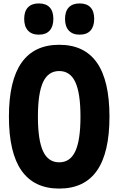

<svg xmlns="http://www.w3.org/2000/svg" viewBox="-20 -1080 690 1119"><path d="M325 19Q179 19 105.5 -85.5Q32 -190 32 -400Q32 -610 105.5 -714.5Q179 -819 325 -819Q472 -819 545 -714.5Q618 -610 618 -400Q618 -190 545 -85.5Q472 19 325 19ZM325 -134Q389 -134 419 -198.5Q449 -263 449 -400Q449 -537 419 -601.5Q389 -666 325 -666Q261 -666 231 -601.5Q201 -537 201 -400Q201 -263 231 -198.5Q261 -134 325 -134ZM206 -878Q165 -878 143 -902Q121 -926 121 -970Q121 -1014 143 -1037Q165 -1060 206 -1060Q248 -1060 269.5 -1037Q291 -1014 291 -970Q291 -926 269.5 -902Q248 -878 206 -878ZM444 -878Q403 -878 381 -902Q359 -926 359 -970Q359 -1014 381 -1037Q403 -1060 444 -1060Q486 -1060 507.5 -1037Q529 -1014 529 -970Q529 -926 507.5 -902Q486 -878 444 -878Z"/></svg>

Font: Martian Mono SemiCondensed
Style: Bold
Weight: 700
Width: 4
Designer: Roman Shamin
Foundry: Evil Martians
Version: Version 1.000